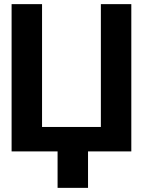

<svg xmlns="http://www.w3.org/2000/svg" viewBox="-20 -731 693 927"><path d="M36 0H258V176H405V0H614V-711H467V-118H183V-711H36Z"/></svg>

Font: Asimov Pro
Style: Bd
Weight: 700
Designer: Google
Version: Version 2.000980; 2014